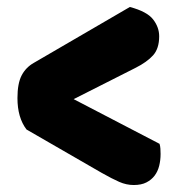

<svg xmlns="http://www.w3.org/2000/svg" viewBox="-20 -534 511 550"><path d="M437 -122Q439 -116 439.5 -108Q440 -100 440 -93Q440 -75 436 -59Q432 -43 423 -31Q414 -19 399.5 -11.5Q385 -4 363 -4Q342 -4 321.5 -13Q301 -22 271 -39L56 -163Q30 -197 30 -253Q30 -295 42 -318Q54 -341 77 -354L352 -514Q401 -501 418.5 -478.5Q436 -456 436 -430Q436 -395 418.5 -375.5Q401 -356 367 -339L191 -250Z"/></svg>

Font: Baloo Paaji
Style: Regular
Weight: 400
Designer: Shuchita Grover and Ek Type
Foundry: Ek Type
Version: Version 1.007;PS 1.000;hotconv 1.0.88;makeotf.lib2.5.647800